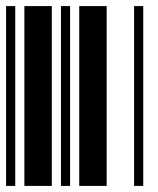

<svg xmlns="http://www.w3.org/2000/svg" viewBox="-20 -610 520 630"><path d="M0 0V-590H30V0ZM60 0V-590H150V0ZM180 0V-590H210V0ZM240 0V-590H330V0ZM420 0V-590H450V0Z"/></svg>

Font: Libre Barcode 39
Style: Regular
Weight: 400
Version: Version 1.005; ttfautohint (v1.8.3)